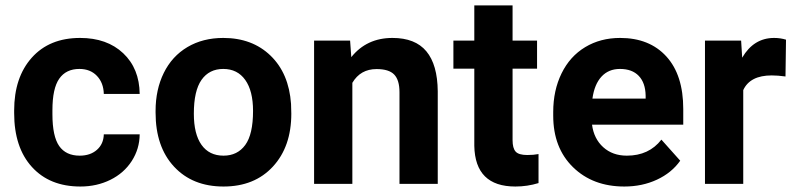

<svg xmlns="http://www.w3.org/2000/svg" viewBox="-20 -678 2930 708"><path d="M273.9 -104Q313 -104 337.4 -125.5Q361.8 -147 362.8 -182.6H495.1Q494.6 -128.9 465.8 -84.2Q437 -39.6 387 -14.9Q336.9 9.8 276.4 9.8Q163.1 9.8 97.7 -62.3Q32.2 -134.3 32.2 -261.2V-270.5Q32.2 -392.6 97.2 -465.3Q162.1 -538.1 275.4 -538.1Q374.5 -538.1 434.3 -481.7Q494.1 -425.3 495.1 -331.5H362.8Q361.8 -372.6 337.4 -398.2Q313 -423.8 272.9 -423.8Q223.6 -423.8 198.5 -387.9Q173.3 -352.1 173.3 -271.5V-256.8Q173.3 -175.3 198.2 -139.6Q223.1 -104 273.9 -104Z M553.7 -269Q553.7 -347.7 584 -409.2Q614.3 -470.7 671.1 -504.4Q728 -538.1 803.2 -538.1Q910.2 -538.1 977.8 -472.7Q1045.4 -407.2 1053.2 -294.9L1054.2 -258.8Q1054.2 -137.2 986.3 -63.7Q918.5 9.8 804.2 9.8Q689.9 9.8 621.8 -63.5Q553.7 -136.7 553.7 -262.7ZM694.8 -258.8Q694.8 -183.6 723.1 -143.8Q751.5 -104 804.2 -104Q855.5 -104 884.3 -143.3Q913.1 -182.6 913.1 -269Q913.1 -342.8 884.3 -383.3Q855.5 -423.8 803.2 -423.8Q751.5 -423.8 723.1 -383.5Q694.8 -343.3 694.8 -258.8Z M1271 -528.3 1275.4 -467.3Q1332 -538.1 1427.2 -538.1Q1511.2 -538.1 1552.2 -488.8Q1593.3 -439.5 1594.2 -341.3V0H1453.1V-337.9Q1453.1 -382.8 1433.6 -403.1Q1414.1 -423.3 1368.7 -423.3Q1309.1 -423.3 1279.3 -372.6V0H1138.2V-528.3Z M1870.1 -658.2V-528.3H1960.4V-424.8H1870.1V-161.1Q1870.1 -131.8 1881.3 -119.1Q1892.6 -106.4 1924.3 -106.4Q1947.8 -106.4 1965.8 -109.9V-2.9Q1924.3 9.8 1880.4 9.8Q1731.9 9.8 1729 -140.1V-424.8H1651.9V-528.3H1729V-658.2Z M2282.2 9.8Q2166 9.8 2093 -61.5Q2020 -132.8 2020 -251.5V-265.1Q2020 -344.7 2050.8 -407.5Q2081.5 -470.2 2137.9 -504.2Q2194.3 -538.1 2266.6 -538.1Q2375 -538.1 2437.3 -469.7Q2499.5 -401.4 2499.5 -275.9V-218.3H2163.1Q2169.9 -166.5 2204.3 -135.3Q2238.8 -104 2291.5 -104Q2373 -104 2418.9 -163.1L2488.3 -85.4Q2456.5 -40.5 2402.3 -15.4Q2348.1 9.8 2282.2 9.8ZM2266.1 -423.8Q2224.1 -423.8 2198 -395.5Q2171.9 -367.2 2164.6 -314.5H2360.8V-325.7Q2359.9 -372.6 2335.4 -398.2Q2311 -423.8 2266.1 -423.8Z M2876.5 -396Q2847.7 -399.9 2825.7 -399.9Q2745.6 -399.9 2720.7 -345.7V0H2579.6V-528.3H2712.9L2716.8 -465.3Q2759.3 -538.1 2834.5 -538.1Q2857.9 -538.1 2878.4 -531.7Z"/></svg>

Font: Vazir FD-UI
Style: Bold-FD-UI
Weight: 700
Designer: Saber Rastikerdar
Foundry: Saber Rastikerdar
Version: Version 30.0.0